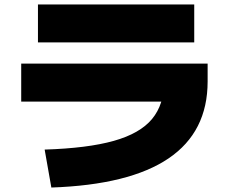

<svg xmlns="http://www.w3.org/2000/svg" viewBox="-20 -775 1040 860"><path d="M180 -105Q372 -111 489.5 -144Q607 -177 661 -242Q715 -307 715 -410L805 -320H75V-490H910V-410Q910 -184 735 -65.5Q560 53 210 65ZM150 -585V-755H850V-585Z"/></svg>

Font: M PLUS 2 Thin Black
Style: Regular
Weight: 900
Version: Version 1.001